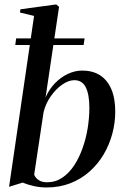

<svg xmlns="http://www.w3.org/2000/svg" viewBox="-20 -837 558 868"><path d="M186 -396.5Q201.5 -432.5 227.5 -459.8Q253.5 -487 286 -502.5Q318.5 -518 351.5 -518Q398.5 -518 431.8 -497Q465 -476 483 -434.5Q501 -393 501 -332.5Q501 -282 487.8 -232.5Q474.5 -183 448.8 -139.2Q423 -95.5 385.2 -61.8Q347.5 -28 298.5 -8.8Q249.5 10.5 190.5 10.5Q161 10.5 133 4.2Q105 -2 82.5 -11.5L21 7.5L134 -765L70 -780.5L72.5 -795L234 -817L247 -806ZM134.5 -47.5Q139.5 -33.5 154.2 -23.2Q169 -13 193 -13Q231 -13 261.8 -33.8Q292.5 -54.5 315.2 -89.2Q338 -124 353.5 -167.8Q369 -211.5 376.5 -258.2Q384 -305 384 -349Q384 -410 367.8 -442.2Q351.5 -474.5 316 -474.5Q290 -474.5 261.2 -454.5Q232.5 -434.5 209.5 -401.8Q186.5 -369 177 -330ZM53 -663.5H362.5L358 -633.5H49Z"/></svg>

Font: Merriweather 144pt Medium
Style: Italic
Weight: 500
Italic angle: -7.8°
Version: Version 2.101